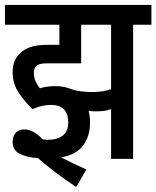

<svg xmlns="http://www.w3.org/2000/svg" viewBox="-20 -642 632 776"><path d="M185 -218Q167 -218 148.5 -213.5Q130 -209 111 -201Q81 -230 56 -266.5Q31 -303 31 -351Q31 -399 61 -427Q78 -443 103.5 -452Q129 -461 179 -461H220V-542H0V-622H592V-542H518V0H429V-201Q414 -195 398.5 -193.5Q383 -192 365 -192Q353 -192 338 -194Q344 -172 344 -147Q344 -91 315.5 -53.5Q287 -16 227 -6Q278 21 329 43L288 114Q246 86 207.5 57Q169 28 133 -3Q88 -6 59.5 -20.5Q31 -35 31 -69Q31 -92 44 -105.5Q57 -119 78 -119Q94 -119 113 -110Q132 -101 152 -79Q163 -77 173 -77Q211 -77 233.5 -94Q256 -111 256 -149Q256 -180 239.5 -199Q223 -218 185 -218ZM351 -270Q398 -270 429 -282V-542H308V-386H170Q151 -386 141 -383Q131 -380 125 -374Q117 -365 117 -348Q117 -329 123.5 -314Q130 -299 141 -285Q156 -290 173 -292Q190 -294 203 -294Q239 -294 267 -282Q283 -276 305.5 -273Q328 -270 351 -270Z"/></svg>

Font: Noto Sans ExtraCondensed Medium
Style: Italic
Weight: 500
Width: 2
Italic angle: -12°
Designer: Monotype Design Team
Foundry: Monotype Imaging Inc.
Version: Version 2.013; ttfautohint (v1.8.4.7-5d5b)